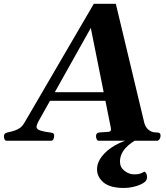

<svg xmlns="http://www.w3.org/2000/svg" viewBox="-79 -728 857 993"><path d="M493.7 -69.3 390.6 -583.5 118.7 -98.1Q116.2 -93.3 113 -85Q109.9 -76.7 109.9 -71.3Q109.9 -59.1 131.1 -52.5Q152.3 -45.9 182.1 -42.5Q194.8 -41 198 -36.9Q201.2 -32.7 201.2 -25.4Q201.2 -17.1 197.5 -8.5Q193.8 0 184.1 0H-44.9Q-52.2 0 -55.4 -7.6Q-58.6 -15.1 -58.6 -21.5Q-58.6 -34.2 -52 -38.1Q-45.4 -42 -40 -43Q-18.6 -47.4 -2.4 -53Q13.7 -58.6 25.6 -67.6Q37.6 -76.7 45.9 -90.8L406.2 -708.5H520L668 -89.8Q671.9 -76.7 679.9 -66.2Q688 -55.7 700.4 -49.3Q712.9 -43 730 -43Q741.7 -43 746.6 -39.3Q751.5 -35.6 751.5 -25.9Q751.5 -16.6 746.1 -8.3Q740.7 0 732.4 0H431.6Q423.8 0 420.7 -8.8Q417.5 -17.6 417.5 -23.4Q417.5 -41.5 435.1 -43Q467.8 -45.4 481.4 -46.1Q495.1 -46.9 495.1 -59.6Q495.1 -62 493.7 -69.3ZM149.4 -206.5 168.9 -251H484.9L494.6 -206.5ZM637.7 -24.9 649.9 -18.1Q595.7 8.3 568.6 39.6Q541.5 70.8 541.5 108.4Q541.5 137.7 565.2 155.8Q588.9 173.8 614.3 173.8Q628.4 173.8 638.9 171.9Q649.4 169.9 666.5 160.6Q670.4 158.2 676 167Q681.6 175.8 681.6 188Q681.6 204.1 668.9 213.9Q651.9 227.1 621.6 235.6Q591.3 244.1 561 244.1Q490.7 244.1 456.8 215.8Q422.9 187.5 422.9 147.5Q422.9 112.8 448.2 80.3Q473.6 47.9 516.8 23.2Q560.1 -1.5 613.3 -12.2Z"/></svg>

Font: Gelasio
Style: Bold Italic
Weight: 700
Italic angle: -8.5°
Designer: Eben Sorkin
Foundry: Eben Sorkin
Version: Version 1.008